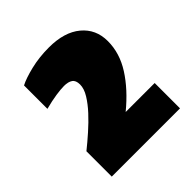

<svg xmlns="http://www.w3.org/2000/svg" viewBox="-122 -905 557 557"><g transform="rotate(-45 157.0 -626.0)"><path d="M24 -533Q44 -549 66 -568.5Q88 -588 106 -607.5Q124 -627 136 -646.5Q148 -666 148 -683Q148 -700 138.5 -706.5Q129 -713 112 -713Q99 -713 78.5 -710Q58 -707 31 -700V-796Q50 -806 85 -814.5Q120 -823 160 -823Q223 -823 258.5 -793.5Q294 -764 294 -715Q294 -666 265 -620.5Q236 -575 185 -533H304V-429H24Z"/></g></svg>

Font: Alfa Slab One
Style: Regular
Weight: 400
Designer: JM Sole
Foundry: JM Sole
Version: Version 1.001